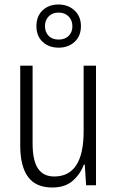

<svg xmlns="http://www.w3.org/2000/svg" viewBox="-20 -824 521 854"><path d="M407 -532V0H363L357 -92H353Q337 -49 303 -19.5Q269 10 213 10Q139 10 104.5 -37.5Q70 -85 70 -176V-532H125V-186Q125 -110 149 -74.5Q173 -39 221 -39Q352 -39 352 -240V-532ZM241 -612Q198 -612 170 -637.5Q142 -663 142 -708Q142 -752 169.5 -778Q197 -804 240 -804Q283 -804 311.5 -777.5Q340 -751 340 -708Q340 -664 312 -638Q284 -612 241 -612ZM241 -648Q269 -648 285.5 -664.5Q302 -681 302 -707Q302 -734 285 -751Q268 -768 241 -768Q213 -768 196.5 -751Q180 -734 180 -708Q180 -682 196 -665Q212 -648 241 -648Z"/></svg>

Font: Noto Sans Devanagari UI Condensed Light
Style: Regular
Weight: 300
Width: 3
Designer: Jelle Bosma - Monotype Design Team
Foundry: Monotype Imaging Inc.
Version: Version 2.004; ttfautohint (v1.8.4.7-5d5b)